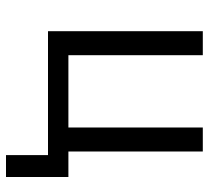

<svg xmlns="http://www.w3.org/2000/svg" viewBox="-48 -508 696 640"><g transform="rotate(90 300.0 -188.0)"><path d="M497 0H84V-516H164V-68H405V-516H485V-68H570V140H497Z"/></g></svg>

Font: IBM Plex Mono
Style: Regular
Weight: 400
Monospace: yes
Designer: Mike Abbink, Paul van der Laan, Pieter van Rosmalen
Foundry: Bold Monday
Version: Version 2.3